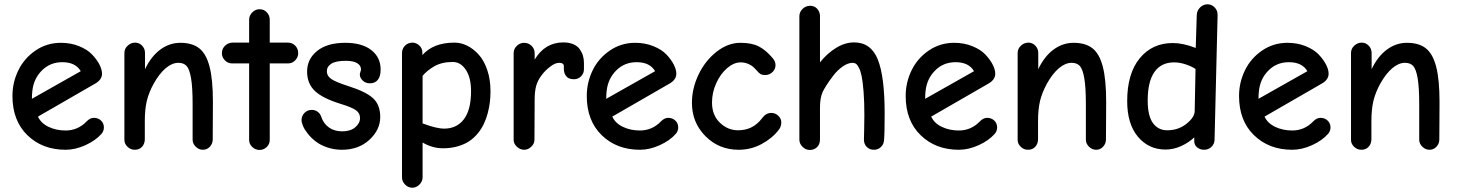

<svg xmlns="http://www.w3.org/2000/svg" viewBox="-20 -693 6798 896"><path d="M286.1 5.9Q177.7 5.9 107.9 -62Q38.1 -129.9 38.1 -245.1Q38.1 -308.1 65.4 -364.5Q92.8 -420.9 145.5 -457Q198.2 -493.2 264.2 -493.2Q310.5 -493.2 349.1 -477.5Q387.7 -461.9 409.9 -438.5Q432.1 -415 444.1 -391.6Q456.1 -368.2 456.1 -349.1Q456.1 -321.3 424.8 -303.2L157.2 -148.9Q170.9 -118.2 206.5 -101.1Q242.2 -84 286.1 -84Q343.8 -84 384.8 -127Q400.9 -143.1 418 -143.1Q438 -143.1 451.4 -130.4Q464.8 -117.7 464.8 -98.1Q464.8 -81.1 453.1 -67.9Q425.3 -36.6 378.4 -15.4Q331.5 5.9 286.1 5.9ZM128.9 -231.9 356.9 -360.8Q332.5 -402.8 271 -402.8Q213.9 -402.8 175.3 -364Q136.7 -325.2 130.9 -268.1Q128.9 -252.9 128.9 -231.9Z M608.9 5.9Q589.4 5.9 575 -8.1Q560.5 -22 560.5 -40V-445.8Q560.5 -465.8 575.9 -480Q591.3 -494.1 610.8 -494.1Q629.4 -494.1 643.1 -480Q656.7 -465.8 656.7 -445.8V-370.1Q685.1 -429.7 727.8 -461.4Q770.5 -493.2 821.8 -493.2Q877.4 -493.2 909.9 -467.5Q942.4 -441.9 958 -381.8Q973.6 -321.8 973.6 -216.8Q973.6 -171.4 973.1 -119.4Q972.7 -67.4 972.7 -42Q972.7 -22.9 959.5 -8.5Q946.3 5.9 926.8 5.9Q907.7 5.9 893.3 -8.5Q878.9 -22.9 878.9 -41V-207Q878.9 -285.6 871.6 -328.1Q864.3 -370.6 850.6 -385.3Q836.9 -399.9 812.5 -399.9Q782.7 -399.9 752.7 -374.3Q722.7 -348.6 696.8 -301.8Q674.3 -260.7 665 -221.9Q655.8 -183.1 655.8 -127.9V-43.9Q655.8 -22.5 643.1 -8.3Q630.4 5.9 608.9 5.9Z M1190.9 6.8Q1171.9 6.8 1157.2 -7.1Q1142.6 -21 1142.6 -40V-397H1063.5Q1043.5 -397 1029.5 -411.4Q1015.6 -425.8 1015.6 -444.8Q1015.6 -466.3 1030.8 -480.2Q1045.9 -494.1 1065.9 -494.1H1142.6V-601.1Q1142.6 -620.1 1157 -635Q1171.4 -649.9 1190.9 -649.9Q1211.9 -649.9 1225.3 -635.3Q1238.8 -620.6 1238.8 -601.1V-494.1H1323.7Q1343.8 -494.1 1357.7 -480Q1371.6 -465.8 1371.6 -444.8Q1371.6 -425.8 1357.7 -411.4Q1343.8 -397 1323.7 -397H1238.8V-40Q1238.8 -20.5 1224.6 -6.8Q1210.4 6.8 1190.9 6.8Z M1575.2 5.9Q1539.1 5.9 1507.1 -5.1Q1475.1 -16.1 1453.9 -32.5Q1432.6 -48.8 1417 -68.4Q1401.4 -87.9 1394.3 -104.5Q1387.2 -121.1 1387.2 -132.8Q1387.2 -152.3 1401.1 -166.3Q1415 -180.2 1434.6 -180.2Q1451.2 -180.2 1463.1 -170.9Q1475.1 -161.6 1479.5 -147Q1490.2 -115.7 1515.4 -97.9Q1540.5 -80.1 1577.1 -80.1Q1615.7 -80.1 1637.9 -99.1Q1660.2 -118.2 1660.2 -142.1Q1660.2 -164.6 1641.6 -178.2Q1623 -191.9 1567.4 -209Q1485.4 -234.4 1449.2 -268.8Q1413.1 -303.2 1413.1 -358.9Q1413.1 -417.5 1460 -455.3Q1506.8 -493.2 1591.3 -493.2Q1669.4 -493.2 1712.9 -459.2Q1756.3 -425.3 1756.3 -368.2Q1756.3 -337.4 1743.4 -320.8Q1730.5 -304.2 1706.5 -304.2Q1686 -304.2 1672.6 -317.1Q1659.2 -330.1 1659.2 -345.2Q1659.2 -349.6 1661.9 -357.4Q1664.6 -365.2 1664.6 -369.1Q1664.6 -387.2 1647 -398.2Q1629.4 -409.2 1593.3 -409.2Q1547.9 -409.2 1526.6 -396Q1505.4 -382.8 1505.4 -360.8Q1505.4 -337.9 1527.3 -323.5Q1549.3 -309.1 1606.4 -291Q1689 -264.6 1721.7 -233.9Q1754.4 -203.1 1754.4 -147Q1754.4 -87.4 1704.1 -40.8Q1653.8 5.9 1575.2 5.9Z M1904.3 183.1Q1885.3 183.1 1870.6 168.5Q1856 153.8 1856 134.8V-444.8Q1856 -465.8 1870.1 -480Q1884.3 -494.1 1905.3 -494.1Q1921.9 -494.1 1936.5 -481Q1951.2 -467.8 1951.2 -446.8V-436Q2002 -494.1 2101.1 -494.1Q2131.3 -494.1 2160.4 -479.7Q2189.5 -465.3 2214.1 -438Q2238.8 -410.6 2253.9 -366.2Q2269 -321.8 2269 -267.1Q2269 -241.7 2266.1 -216.8Q2263.2 -191.9 2256.1 -165Q2249 -138.2 2238 -115Q2227.1 -91.8 2209.5 -70.3Q2191.9 -48.8 2169.4 -33.9Q2147 -19 2115.7 -10Q2084.5 -1 2047.4 -1Q1998 -1 1952.1 -27.8V134.8Q1952.1 153.3 1937.5 168.2Q1922.9 183.1 1904.3 183.1ZM2053.2 -92.8Q2111.3 -92.8 2144.8 -136.5Q2178.2 -180.2 2178.2 -267.1Q2178.2 -331.1 2153.8 -367.4Q2129.4 -403.8 2093.3 -403.8Q2041.5 -403.8 2006.6 -383.5Q1971.7 -363.3 1952.1 -338.9V-117.2Q2016.1 -92.8 2053.2 -92.8Z M2426.3 5.9Q2407.2 5.9 2392.1 -8.3Q2377 -22.5 2377 -40V-444.8Q2377 -464.8 2391.8 -479Q2406.7 -493.2 2426.3 -493.2Q2446.3 -493.2 2460.7 -479Q2475.1 -464.8 2475.1 -444.8V-415Q2523.4 -495.1 2608.9 -495.1Q2635.7 -495.1 2655.5 -486.6Q2675.3 -478 2685.5 -463.4Q2695.8 -448.7 2700.4 -433.1Q2705.1 -417.5 2705.1 -399.9V-370.1Q2705.1 -350.6 2691.7 -336.9Q2678.2 -323.2 2658.2 -323.2Q2633.8 -323.2 2622.6 -337.2Q2611.3 -351.1 2611.3 -371.1V-383.8Q2611.3 -399.9 2589.4 -399.9Q2570.8 -399.9 2547.6 -382.1Q2524.4 -364.3 2509.3 -344.2Q2488.8 -317.9 2481.9 -291.5Q2475.1 -265.1 2475.1 -230L2474.1 -40Q2474.1 -22.5 2459.2 -8.3Q2444.3 5.9 2426.3 5.9Z M2966.3 5.9Q2857.9 5.9 2788.1 -62Q2718.3 -129.9 2718.3 -245.1Q2718.3 -308.1 2745.6 -364.5Q2772.9 -420.9 2825.7 -457Q2878.4 -493.2 2944.3 -493.2Q2990.7 -493.2 3029.3 -477.5Q3067.9 -461.9 3090.1 -438.5Q3112.3 -415 3124.3 -391.6Q3136.2 -368.2 3136.2 -349.1Q3136.2 -321.3 3105 -303.2L2837.4 -148.9Q2851.1 -118.2 2886.7 -101.1Q2922.4 -84 2966.3 -84Q3023.9 -84 3064.9 -127Q3081.1 -143.1 3098.1 -143.1Q3118.2 -143.1 3131.6 -130.4Q3145 -117.7 3145 -98.1Q3145 -81.1 3133.3 -67.9Q3105.5 -36.6 3058.6 -15.4Q3011.7 5.9 2966.3 5.9ZM2809.1 -231.9 3037.1 -360.8Q3012.7 -402.8 2951.2 -402.8Q2894 -402.8 2855.5 -364Q2816.9 -325.2 2811 -268.1Q2809.1 -252.9 2809.1 -231.9Z M3426.8 5.9Q3335 5.9 3272 -57.6Q3209 -121.1 3209 -212.9Q3209 -280.8 3240.2 -345.7Q3271.5 -410.6 3324.5 -451.9Q3377.4 -493.2 3435.1 -493.2Q3487.8 -493.2 3520.5 -476.6Q3553.2 -460 3584 -423.8Q3599.1 -407.2 3599.1 -389.2Q3599.1 -370.1 3584.7 -356.4Q3570.3 -342.8 3550.8 -342.8Q3538.1 -342.8 3530.3 -346.7Q3522.5 -350.6 3512.7 -362.8Q3501 -375.5 3493.2 -382.3Q3485.4 -389.2 3470 -395.5Q3454.6 -401.9 3436 -401.9Q3404.8 -401.9 3373.5 -375.2Q3342.3 -348.6 3322.5 -304.9Q3302.7 -261.2 3302.7 -214.8Q3302.7 -155.8 3339.4 -120.4Q3376 -85 3424.8 -85Q3494.1 -85 3536.1 -141.1Q3554.2 -166 3579.1 -166Q3598.1 -166 3612.1 -152.8Q3626 -139.6 3626 -122.1Q3626 -102.1 3614.7 -87.9Q3585.4 -48.8 3535.4 -21.5Q3485.4 5.9 3426.8 5.9Z M3758.8 6.8Q3740.2 6.8 3725.3 -7.8Q3710.4 -22.5 3710.4 -41V-617.2Q3710.4 -636.7 3725.3 -651.4Q3740.2 -666 3760.7 -666Q3781.2 -666 3793.9 -651.6Q3806.6 -637.2 3806.6 -617.2V-401.9Q3839.8 -443.8 3881.6 -469.5Q3923.3 -495.1 3965.8 -495.1Q4044.4 -495.1 4076.4 -415.5Q4108.4 -335.9 4108.4 -164.1Q4108.4 -66.9 4105.5 -39.1Q4104.5 -20 4091.1 -7.1Q4077.6 5.9 4058.6 5.9Q4037.6 5.9 4024.7 -7.6Q4011.7 -21 4011.7 -41Q4011.7 -49.3 4012.7 -85.2Q4013.7 -121.1 4013.7 -157.2Q4013.7 -219.2 4010 -265.4Q4006.3 -311.5 4001.2 -336.7Q3996.1 -361.8 3988.3 -376.7Q3980.5 -391.6 3973.9 -395.8Q3967.3 -399.9 3959.5 -399.9Q3937 -399.9 3912.4 -382.6Q3887.7 -365.2 3868.4 -339.8Q3849.1 -314.5 3836.9 -295.2Q3824.7 -275.9 3818.8 -263.2Q3806.6 -235.4 3806.6 -191.9V-43Q3806.6 -19.5 3793 -6.3Q3779.3 6.8 3758.8 6.8Z M4454.6 5.9Q4346.2 5.9 4276.4 -62Q4206.5 -129.9 4206.5 -245.1Q4206.5 -308.1 4233.9 -364.5Q4261.2 -420.9 4314 -457Q4366.7 -493.2 4432.6 -493.2Q4479 -493.2 4517.6 -477.5Q4556.2 -461.9 4578.4 -438.5Q4600.6 -415 4612.5 -391.6Q4624.5 -368.2 4624.5 -349.1Q4624.5 -321.3 4593.3 -303.2L4325.7 -148.9Q4339.4 -118.2 4375 -101.1Q4410.6 -84 4454.6 -84Q4512.2 -84 4553.2 -127Q4569.3 -143.1 4586.4 -143.1Q4606.4 -143.1 4619.9 -130.4Q4633.3 -117.7 4633.3 -98.1Q4633.3 -81.1 4621.6 -67.9Q4593.8 -36.6 4546.9 -15.4Q4500 5.9 4454.6 5.9ZM4297.4 -231.9 4525.4 -360.8Q4501 -402.8 4439.5 -402.8Q4382.3 -402.8 4343.8 -364Q4305.2 -325.2 4299.3 -268.1Q4297.4 -252.9 4297.4 -231.9Z M4777.3 5.9Q4757.8 5.9 4743.4 -8.1Q4729 -22 4729 -40V-445.8Q4729 -465.8 4744.4 -480Q4759.8 -494.1 4779.3 -494.1Q4797.9 -494.1 4811.5 -480Q4825.2 -465.8 4825.2 -445.8V-370.1Q4853.5 -429.7 4896.2 -461.4Q4939 -493.2 4990.2 -493.2Q5045.9 -493.2 5078.4 -467.5Q5110.8 -441.9 5126.5 -381.8Q5142.1 -321.8 5142.1 -216.8Q5142.1 -171.4 5141.6 -119.4Q5141.1 -67.4 5141.1 -42Q5141.1 -22.9 5127.9 -8.5Q5114.7 5.9 5095.2 5.9Q5076.2 5.9 5061.8 -8.5Q5047.4 -22.9 5047.4 -41V-207Q5047.4 -285.6 5040 -328.1Q5032.7 -370.6 5019 -385.3Q5005.4 -399.9 4981 -399.9Q4951.2 -399.9 4921.1 -374.3Q4891.1 -348.6 4865.2 -301.8Q4842.8 -260.7 4833.5 -221.9Q4824.2 -183.1 4824.2 -127.9V-43.9Q4824.2 -22.5 4811.5 -8.3Q4798.8 5.9 4777.3 5.9Z M5418.9 4.9Q5340.8 4.9 5290.5 -54.7Q5240.2 -114.3 5240.2 -221.2Q5240.2 -349.6 5298.6 -420.9Q5356.9 -492.2 5453.1 -492.2Q5501.5 -492.2 5560.1 -469.2L5564.9 -624Q5565.9 -644 5580.6 -658.4Q5595.2 -672.9 5615.2 -672.9Q5634.3 -672.9 5648.4 -658.4Q5662.6 -644 5662.1 -622.1L5647.9 -40Q5647 -20.5 5633.1 -7.3Q5619.1 5.9 5599.1 5.9Q5580.6 5.9 5566.9 -5.1Q5553.2 -16.1 5553.2 -34.2V-51.8Q5527.8 -27.8 5492.4 -11.5Q5457 4.9 5418.9 4.9ZM5427.2 -85Q5478.5 -85 5516.4 -115Q5554.2 -145 5555.2 -173.8L5559.1 -371.1Q5541 -383.3 5513.2 -392.6Q5485.4 -401.9 5459 -401.9Q5398.4 -401.9 5367.2 -356.7Q5335.9 -311.5 5335.9 -224.1Q5335.9 -152.3 5360.4 -118.7Q5384.8 -85 5427.2 -85Z M6010.3 5.9Q5901.9 5.9 5832 -62Q5762.2 -129.9 5762.2 -245.1Q5762.2 -308.1 5789.6 -364.5Q5816.9 -420.9 5869.6 -457Q5922.4 -493.2 5988.3 -493.2Q6034.7 -493.2 6073.2 -477.5Q6111.8 -461.9 6134 -438.5Q6156.2 -415 6168.2 -391.6Q6180.2 -368.2 6180.2 -349.1Q6180.2 -321.3 6148.9 -303.2L5881.3 -148.9Q5895 -118.2 5930.7 -101.1Q5966.3 -84 6010.3 -84Q6067.9 -84 6108.9 -127Q6125 -143.1 6142.1 -143.1Q6162.1 -143.1 6175.5 -130.4Q6189 -117.7 6189 -98.1Q6189 -81.1 6177.2 -67.9Q6149.4 -36.6 6102.5 -15.4Q6055.7 5.9 6010.3 5.9ZM5853 -231.9 6081.1 -360.8Q6056.6 -402.8 5995.1 -402.8Q5938 -402.8 5899.4 -364Q5860.8 -325.2 5855 -268.1Q5853 -252.9 5853 -231.9Z M6333 5.9Q6313.5 5.9 6299.1 -8.1Q6284.7 -22 6284.7 -40V-445.8Q6284.7 -465.8 6300 -480Q6315.4 -494.1 6335 -494.1Q6353.5 -494.1 6367.2 -480Q6380.9 -465.8 6380.9 -445.8V-370.1Q6409.2 -429.7 6451.9 -461.4Q6494.6 -493.2 6545.9 -493.2Q6601.6 -493.2 6634 -467.5Q6666.5 -441.9 6682.1 -381.8Q6697.8 -321.8 6697.8 -216.8Q6697.8 -171.4 6697.3 -119.4Q6696.8 -67.4 6696.8 -42Q6696.8 -22.9 6683.6 -8.5Q6670.4 5.9 6650.9 5.9Q6631.8 5.9 6617.4 -8.5Q6603 -22.9 6603 -41V-207Q6603 -285.6 6595.7 -328.1Q6588.4 -370.6 6574.7 -385.3Q6561 -399.9 6536.6 -399.9Q6506.8 -399.9 6476.8 -374.3Q6446.8 -348.6 6420.9 -301.8Q6398.4 -260.7 6389.2 -221.9Q6379.9 -183.1 6379.9 -127.9V-43.9Q6379.9 -22.5 6367.2 -8.3Q6354.5 5.9 6333 5.9Z"/></svg>

Font: Comic Neue
Style: Bold
Weight: 700
Designer: Craig Rozynski
Foundry: Craig Rozynski
Version: Version 2.003;hotconv 1.0.109;makeotfexe 2.5.65596